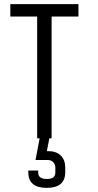

<svg xmlns="http://www.w3.org/2000/svg" viewBox="-20 -670 473 930"><path d="M360 -650V-590H230V0H219L207 62H212Q253 62 274.5 83.5Q296 105 296 141V164Q296 240 206.5 240Q117 240 117 164V156H165V166Q165 197 206.5 197Q248 197 248 166V141Q248 127 238 116Q228 105 212 105H152L172 0H160V-590H30V-650Z"/></svg>

Font: Unica One
Style: Regular
Weight: 400
Designer: Eduardo Rodriguez Tunni
Foundry: Eduardo Rodriguez Tunni
Version: Version 1.001